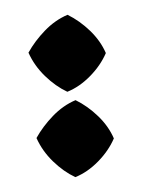

<svg xmlns="http://www.w3.org/2000/svg" viewBox="-95 -543 447 602"><g transform="rotate(-15 128.5 -242.0)"><path d="M75 7Q44 -19 20 -59Q-4 -99 -11 -143Q18 -173 57 -196.5Q96 -220 138 -226Q170 -198 193.5 -159Q217 -120 223 -79Q197 -46 156.5 -22Q116 2 75 7ZM120 -258Q89 -284 65 -324Q41 -364 34 -408Q63 -438 102 -461.5Q141 -485 183 -491Q215 -463 238.5 -424Q262 -385 268 -344Q242 -311 201.5 -287Q161 -263 120 -258Z"/></g></svg>

Font: Piazzolla Black
Style: Italic
Weight: 900
Italic angle: -11.3°
Designer: Juan Pablo del Peral
Foundry: Huerta Tipografica
Version: Version 1.330